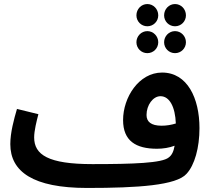

<svg xmlns="http://www.w3.org/2000/svg" viewBox="-20 -909 1049 950"><path d="M709 -779C739 -779 763 -803 763 -833C763 -864 739 -889 709 -889C679 -889 655 -864 655 -833C655 -803 679 -779 709 -779ZM846 -779C876 -779 900 -803 900 -833C900 -864 876 -889 846 -889C816 -889 792 -864 792 -833C792 -803 816 -779 846 -779ZM709 -646C739 -646 763 -670 763 -700C763 -730 739 -755 709 -755C679 -755 655 -730 655 -700C655 -670 679 -646 709 -646ZM846 -646C876 -646 900 -670 900 -700C900 -730 876 -755 846 -755C816 -755 792 -730 792 -700C792 -670 816 -646 846 -646ZM411 21C664 21 853 8 903 -49C943 -92 967 -178 967 -275C967 -423 907 -550 782 -550C667 -550 589 -427 589 -315C589 -212 652 -173 757 -173C787 -173 818 -178 844 -188C839 -159 830 -141 815 -130C782 -102 639 -97 437 -97C219 -97 149 -143 149 -229C149 -262 161 -310 170 -344L64 -370C49 -319 31 -253 31 -196C31 -60 143 21 411 21ZM705 -340C705 -389 737 -433 774 -433C819 -433 847 -380 850 -298C828 -291 803 -287 780 -287C727 -287 705 -307 705 -340Z"/></svg>

Font: Noto Sans Arabic SemBd
Style: Regular
Weight: 600
Designer: Monotype Design Team, Nadine Chahine, Nizar Qandah and Khaled Hosny
Foundry: Monotype Imaging Inc.
Version: Version 2.012